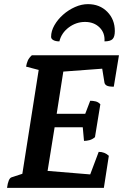

<svg xmlns="http://www.w3.org/2000/svg" viewBox="-20 -908 626 928"><path d="M14 0Q20 -46 36 -51L88 -68L167 -570L106 -586Q109 -603 114.5 -615.5Q120 -628 134 -641H555L530 -489Q506 -489 496.5 -494Q487 -499 485 -508L474 -576L286 -562L254 -358H392L416 -421Q429 -421 442 -418Q455 -415 465 -404L439 -245Q426 -234 412 -230.5Q398 -227 386 -227L380 -293H244L210 -82L416 -65L457 -174Q486 -174 506 -155L482 0ZM405 -888Q462 -888 498.5 -851Q535 -814 535 -758Q535 -730 524 -719Q513 -708 485 -708Q488 -749 461 -775.5Q434 -802 391 -802Q348 -802 312.5 -775.5Q277 -749 267 -708Q249 -708 238 -714Q227 -720 227 -730Q227 -758 243 -786Q259 -814 285 -837Q311 -860 342.5 -874Q374 -888 405 -888Z"/></svg>

Font: Petrona
Style: Bold Italic
Weight: 700
Italic angle: -9°
Designer: Ringo R. Seeber
Foundry: Ringo R. Seeber
Version: Version 2.001; ttfautohint (v1.8.3)